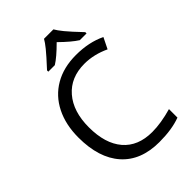

<svg xmlns="http://www.w3.org/2000/svg" viewBox="-269 -1045 1168 1168"><g transform="rotate(-45 315.5 -460.5)"><path d="M404 -650Q286 -650 218 -571.5Q150 -493 150 -357Q150 -217 215.5 -140.5Q281 -64 403 -64Q478 -64 573 -91V-18Q499 10 390 10Q232 10 146.5 -86Q61 -182 61 -358Q61 -468 102.5 -551Q144 -634 221.5 -679Q299 -724 405 -724Q517 -724 601 -683L566 -612Q485 -650 404 -650ZM215 -782Q277 -849 302 -880Q327 -911 338 -931H419Q430 -911 456.5 -878.5Q483 -846 544 -782V-771H486Q443 -798 378 -862Q312 -796 271 -771H215Z"/></g></svg>

Font: Stephens Clock
Style: Regular
Weight: 400
Designer: Peter Wiegel (catfonts.de) with slight modifications by DT1.org
Version: Version 0.9.1